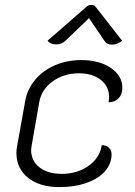

<svg xmlns="http://www.w3.org/2000/svg" viewBox="-20 -754 551 783"><path d="M47 -130Q47 -144 50 -159L82 -338Q90 -388 122 -427Q154 -466 203.5 -487.5Q253 -509 311 -509Q385 -509 432 -477Q479 -445 479 -395Q479 -369 463.5 -353Q448 -337 423 -337Q425 -351 425 -357Q425 -401 391.5 -428Q358 -455 302 -455Q240 -455 194.5 -422Q149 -389 140 -337L109 -160Q107 -148 107 -142Q107 -98 141 -71.5Q175 -45 232 -45Q295 -45 341 -77.5Q387 -110 395 -162Q413 -162 424 -151.5Q435 -141 435 -125Q435 -86 408 -55.5Q381 -25 332.5 -8Q284 9 222 9Q142 9 94.5 -29Q47 -67 47 -130ZM209 -573Q186 -573 174 -588L331 -725Q340 -734 352 -734Q365 -734 371 -725L478 -588Q459 -572 437 -572Q416 -572 407 -586L343 -680L245 -586Q230 -573 209 -573Z"/></svg>

Font: K2D ExtraLight
Style: Italic
Weight: 275
Italic angle: -10°
Designer: Katatrad Aksorn Co.,Ltd.
Foundry: Cadson Demak Co.,Ltd.
Version: Version 1.000; ttfautohint (v1.6)